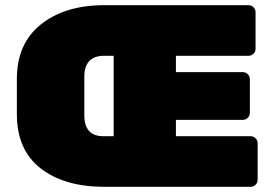

<svg xmlns="http://www.w3.org/2000/svg" viewBox="-20 -720 1068 740"><path d="M45 -280V-416Q45 -551 136.5 -625Q228 -699 378 -700H938Q949 -700 957 -692Q965 -684 965 -673V-532Q965 -521 957 -513Q949 -505 938 -505H658V-442H916Q927 -442 935 -434Q943 -426 943 -415V-285Q943 -274 935 -266Q927 -258 916 -258H658V-195H946Q957 -195 965 -187Q973 -179 973 -168V-27Q973 -16 965 -8Q957 0 946 0H378Q226 -1 135.5 -72Q45 -143 45 -280ZM305 -276Q305 -195 378 -195H418V-505H378Q305 -503 305 -424Z"/></svg>

Font: Rubik One
Style: Regular
Weight: 400
Designer: Hubert and Fischer with Elvire Volk Leonovitch
Foundry: Hubert and Fischer with Elvire Volk Leonovitch
Version: Version 1.001